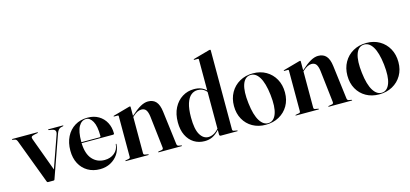

<svg xmlns="http://www.w3.org/2000/svg" viewBox="-68 -1197 3550 1661"><g transform="rotate(-15 1706.5 -366.0)"><path d="M251 1H202Q194 1 191.5 -6L41.5 -404.5Q34 -424.5 21.5 -427L1 -431.5Q-5 -432.5 -5 -435.5Q-5 -439 -1.5 -439H223Q227.5 -439 227.5 -435.5Q227.5 -433 222 -431.5L197.5 -427Q172.5 -422 167.5 -414.5Q162.5 -407 167.5 -393L278.5 -91.5L380 -379.5Q394 -419.5 351 -427L324.5 -431.5Q319 -433 319 -435.5Q319 -439 323.5 -439H451.5Q455.5 -439 455.5 -435.5Q455.5 -432.5 449 -431.5L432.5 -428Q407 -422 393 -381.5L260.5 -5.5Q258.5 1 251 1Z M861 -258.5Q861 -249 849.5 -249H569Q572 -152.5 614.8 -104.5Q657.5 -56.5 725 -56.5Q776.5 -56.5 812.2 -85.2Q848 -114 852 -163Q852.5 -166.5 855 -166.5Q858.5 -166.5 858 -162Q855 -112.5 829.2 -73.8Q803.5 -35 761.2 -12.5Q719 10 666.5 10Q604.5 10 557.5 -17.5Q510.5 -45 484.2 -94.8Q458 -144.5 458 -211Q458 -282 485 -335.5Q512 -389 560.8 -419Q609.5 -449 675 -449Q731.5 -449 773.2 -424.2Q815 -399.5 838 -356.5Q861 -313.5 861 -258.5ZM569 -262.5Q569 -260 569 -257.5H733.5Q742 -257.5 742 -267Q742 -356 718 -398.5Q694 -441 660.5 -441Q618.5 -441 593.8 -397.2Q569 -353.5 569 -262.5Z M1059.5 -442V-362L1062.5 -364.5Q1112 -409 1148.2 -429Q1184.5 -449 1216 -449Q1262 -449 1287.5 -420.2Q1313 -391.5 1320.5 -330.5L1358 -30.5Q1360 -13.5 1373 -11L1397.5 -6.5Q1402 -6 1402 -3Q1402 0 1398 0H1193Q1188.5 0 1188.5 -3Q1188.5 -6 1194 -7L1222.5 -12Q1238 -14.5 1236 -30.5L1203 -318.5Q1197.5 -359 1183.8 -377.5Q1170 -396 1142 -396Q1108 -396 1067 -359L1059.5 -352V-27.5Q1059.5 -14 1071.5 -12L1099 -7Q1104 -6.5 1104 -3Q1104 0 1100 0H898.5Q894.5 0 894.5 -3Q894.5 -5.5 899.5 -6.5L928 -12Q940 -14 940 -27V-392.5Q940 -399 933.5 -399H901Q896.5 -399 896.5 -402.5Q896.5 -404.5 900.5 -406L1044 -446Q1051 -448 1054 -448Q1059.5 -448 1059.5 -442Z M1419.5 -206.5Q1419.5 -281.5 1447.5 -335.8Q1475.5 -390 1522.8 -419.5Q1570 -449 1627.5 -449Q1664.5 -449 1691 -438.2Q1717.5 -427.5 1736.5 -408V-686.5Q1736.5 -693 1730 -693H1697.5Q1693 -693 1693 -696.5Q1693 -699 1697 -700.5L1840.5 -740.5Q1847.5 -742 1850.5 -742Q1856 -742 1856 -736.5V-27.5Q1856 -14 1868 -12L1895.5 -7Q1900.5 -6.5 1900.5 -3Q1900.5 0 1896.5 0H1749.5Q1736.5 0 1736.5 -14.5V-54.5Q1704.5 -19.5 1673.2 -4.8Q1642 10 1604 10Q1550 10 1508.2 -16.2Q1466.5 -42.5 1443 -91Q1419.5 -139.5 1419.5 -206.5ZM1540.5 -217.5Q1540.5 -113 1569.2 -64.5Q1598 -16 1643.5 -16Q1666 -16 1690 -28Q1714 -40 1736.5 -66V-394.5Q1706.5 -433 1655.5 -433Q1623.5 -433 1597.5 -412Q1571.5 -391 1556 -343.8Q1540.5 -296.5 1540.5 -217.5Z M2156 -449Q2222 -449 2273 -419.5Q2324 -390 2353 -337.8Q2382 -285.5 2382 -217.5Q2382 -150.5 2352.2 -99.2Q2322.5 -48 2270 -19Q2217.5 10 2150 10Q2084 10 2033.2 -18.8Q1982.5 -47.5 1953.8 -98.8Q1925 -150 1925 -217.5Q1925 -285 1954.5 -337.2Q1984 -389.5 2036.2 -419.2Q2088.5 -449 2156 -449ZM2180.5 1.5Q2226.5 -3 2247.5 -61.2Q2268.5 -119.5 2256 -229.5Q2243 -340 2209.5 -392.5Q2176 -445 2127 -440Q2079 -435 2059.2 -376Q2039.5 -317 2052.5 -209Q2065 -100.5 2099.2 -47Q2133.5 6.5 2180.5 1.5Z M2583.5 -442V-362L2586.5 -364.5Q2636 -409 2672.2 -429Q2708.5 -449 2740 -449Q2786 -449 2811.5 -420.2Q2837 -391.5 2844.5 -330.5L2882 -30.5Q2884 -13.5 2897 -11L2921.5 -6.5Q2926 -6 2926 -3Q2926 0 2922 0H2717Q2712.5 0 2712.5 -3Q2712.5 -6 2718 -7L2746.5 -12Q2762 -14.5 2760 -30.5L2727 -318.5Q2721.5 -359 2707.8 -377.5Q2694 -396 2666 -396Q2632 -396 2591 -359L2583.5 -352V-27.5Q2583.5 -14 2595.5 -12L2623 -7Q2628 -6.5 2628 -3Q2628 0 2624 0H2422.5Q2418.5 0 2418.5 -3Q2418.5 -5.5 2423.5 -6.5L2452 -12Q2464 -14 2464 -27V-392.5Q2464 -399 2457.5 -399H2425Q2420.5 -399 2420.5 -402.5Q2420.5 -404.5 2424.5 -406L2568 -446Q2575 -448 2578 -448Q2583.5 -448 2583.5 -442Z M3172 -449Q3238 -449 3289 -419.5Q3340 -390 3369 -337.8Q3398 -285.5 3398 -217.5Q3398 -150.5 3368.2 -99.2Q3338.5 -48 3286 -19Q3233.5 10 3166 10Q3100 10 3049.2 -18.8Q2998.5 -47.5 2969.8 -98.8Q2941 -150 2941 -217.5Q2941 -285 2970.5 -337.2Q3000 -389.5 3052.2 -419.2Q3104.5 -449 3172 -449ZM3196.5 1.5Q3242.5 -3 3263.5 -61.2Q3284.5 -119.5 3272 -229.5Q3259 -340 3225.5 -392.5Q3192 -445 3143 -440Q3095 -435 3075.2 -376Q3055.5 -317 3068.5 -209Q3081 -100.5 3115.2 -47Q3149.5 6.5 3196.5 1.5Z"/></g></svg>

Font: Fraunces 144pt SemiBold
Style: Regular
Weight: 600
Version: Version 1.000;[0bf87f6ff]